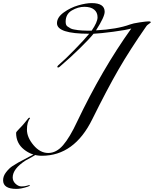

<svg xmlns="http://www.w3.org/2000/svg" viewBox="-28 -994 994 1240"><path d="M564 -796Q602 -851 602 -882.5Q602 -914 580 -932Q558 -950 517 -950Q476 -950 436 -926.5Q396 -903 396 -854Q396 -831 408 -823Q420 -815 428 -810.5Q436 -806 450.5 -803.5Q465 -801 475.5 -799.5Q486 -798 504 -797Q524 -796 534 -796ZM166 -230Q146 -206 146 -156.5Q146 -107 188.5 -56.5Q231 -6 283.5 -6Q336 -6 379.5 -56.5Q423 -107 470 -208Q631 -546 820 -810Q787 -800 703.5 -789Q620 -778 576 -776Q550 -743 486 -680.5Q422 -618 370 -574Q354 -558 348 -558Q342 -558 342 -562Q342 -569 365 -587.5Q388 -606 453 -672.5Q518 -739 548 -776Q340 -776 340 -844Q340 -882 383.5 -913.5Q427 -945 477.5 -959.5Q528 -974 564 -974Q648 -974 648 -918Q648 -885 592 -798Q728 -805 812 -836Q830 -843 873.5 -849.5Q917 -856 931.5 -856Q946 -856 946 -850Q946 -848 933.5 -839.5Q921 -831 918 -826Q810 -671 736.5 -543.5Q663 -416 568 -224Q452 12 242 12Q178 12 127 -28.5Q76 -69 76 -136Q76 -142 95 -161Q114 -180 128.5 -197.5Q143 -215 150.5 -224.5Q158 -234 160 -234Q166 -234 166 -230ZM212 -2Q212 1 178 20Q144 39 138 42Q54 96 54 152Q54 176 72.5 193Q91 210 110.5 210Q130 210 144 206L158 202Q166 202 166 204Q166 206 150 212Q108 226 78 226Q-8 226 -8 170Q-8 143 11.5 118Q31 93 50.5 80Q70 67 89.5 56Q109 45 158 19.5Q207 -6 209.5 -6Q212 -6 212 -2Z"/></svg>

Font: Miama
Style: Regular
Weight: 400
Italic angle: 16.5°
Designer: Linus Romer
Foundry: Linus Romer
Version: 0.32